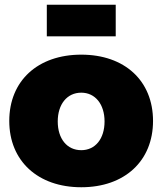

<svg xmlns="http://www.w3.org/2000/svg" viewBox="-20 -781 683 808"><path d="M177 -761V-628H467V-761ZM322 -551C139 -551 19 -441 19 -272C19 -104 139 7 322 7C505 7 624 -104 624 -272C624 -441 505 -551 322 -551ZM322 -391C381 -391 420 -342 420 -270C420 -197 381 -149 322 -149C262 -149 223 -197 223 -270C223 -342 262 -391 322 -391Z"/></svg>

Font: Montserrat ExtraBold
Style: Regular
Weight: 800
Designer: Julieta Ulanovsky
Foundry: Julieta Ulanovsky
Version: Version 4.000